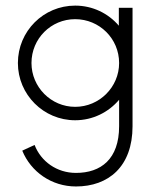

<svg xmlns="http://www.w3.org/2000/svg" viewBox="-20 -425 578 691"><path d="M407.7 -397V-332.5C369.6 -377 313.5 -404.8 250.5 -404.8C136.7 -404.8 44.4 -313 44.4 -198.2C44.4 -84.5 136.7 7.8 250.5 7.8C314 7.8 370.6 -21 408.7 -65.9V29.3C408.7 147.5 343.3 197.3 253.4 197.3C184.6 197.3 127.4 156.2 104.5 96.7L60.1 117.2C91.3 193.4 165.5 246.1 253.4 246.1C370.1 246.1 457 174.8 457 29.3V-397ZM250.5 -40.5C163.6 -40.5 93.3 -111.8 93.3 -198.2C93.3 -286.1 163.6 -356 250.5 -356C337.9 -356 408.7 -286.1 408.7 -198.2C408.7 -111.8 337.9 -40.5 250.5 -40.5Z"/></svg>

Font: Now Light
Style: Regular
Weight: 300
Designer: Alfredo Marco Pradil
Foundry: Alfredo Marco Pradil
Version: Version 1.200;hotconv 1.0.109;makeotfexe 2.5.65596